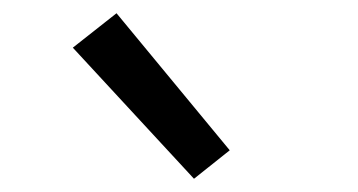

<svg xmlns="http://www.w3.org/2000/svg" viewBox="-20 -806 540 290"><path d="M273 -536 90 -734 156 -786 327 -579Z"/></svg>

Font: Iosevka SS08
Style: Regular
Weight: 400
Monospace: yes
Designer: Belleve Invis
Foundry: Belleve Invis
Version: 2.1.0; ttfautohint (v1.8.2)